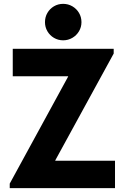

<svg xmlns="http://www.w3.org/2000/svg" viewBox="-20 -972 644 992"><path d="M30.3 -23.4 332 -576.2V-578.1H45.9V-719.7H567.4V-695.3L265.6 -143.6V-141.6H574.2V0H30.3ZM212.4 -857.4Q212.4 -883.8 224.9 -905.3Q237.3 -926.8 258.8 -939.5Q280.3 -952.1 306.2 -952.1Q332 -952.1 353.8 -939.5Q375.5 -926.8 388.2 -905.3Q400.9 -883.8 400.9 -857.4Q400.9 -832 388.2 -810.5Q375.5 -789.1 353.8 -776.4Q332 -763.7 306.2 -763.7Q280.3 -763.7 258.8 -776.4Q237.3 -789.1 224.9 -810.5Q212.4 -832 212.4 -857.4Z"/></svg>

Font: Reddit Sans Vanilla ExtraBold
Style: Regular
Weight: 800
Designer: Stephen Hutchings
Foundry: Reddit
Version: Version 1.013